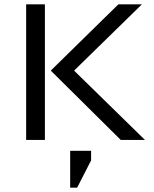

<svg xmlns="http://www.w3.org/2000/svg" viewBox="-20 -642 707 881"><path d="M100 -622H186V0H100ZM523 -622H631L320 -318L645 0H534L213 -318ZM302 219V50H398V94L334 219Z"/></svg>

Font: Sarpanch
Style: Regular
Weight: 400
Designer: Manushi Parikh (Devanagari and Latin), Jyotish Sonowal (Devanagari)
Foundry: Indian Type Foundry
Version: Version 2.004;PS 1.0;hotconv 1.0.78;makeotf.lib2.5.61930; tt